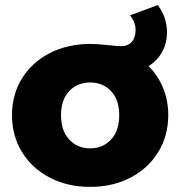

<svg xmlns="http://www.w3.org/2000/svg" viewBox="-20 -723 706 752"><path d="M639 -272Q639 -191 599.5 -127Q560 -63 490.5 -27Q421 9 333 9Q245 9 175.5 -27Q106 -63 66.5 -127Q27 -191 27 -272Q27 -353 66.5 -416.5Q106 -480 176 -515.5Q246 -551 335 -551Q356 -551 408 -546Q440 -542 453 -542Q481 -542 496 -559Q511 -576 511 -605Q511 -637 489 -663L598 -703Q634 -655 634 -597Q634 -554 615 -519.5Q596 -485 562 -464Q599 -427 619 -378Q639 -329 639 -272ZM447 -272Q447 -332 415 -366Q383 -400 333 -400Q283 -400 251 -366Q219 -332 219 -272Q219 -211 251 -176.5Q283 -142 333 -142Q383 -142 415 -176.5Q447 -211 447 -272Z"/></svg>

Font: CMG Sans ExtraBold
Style: Regular
Weight: 800
Designer: Julieta Ulanovsky
Foundry: Julieta Ulanovsky
Version: Version 7.200